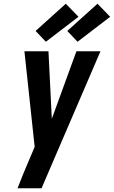

<svg xmlns="http://www.w3.org/2000/svg" viewBox="-20 -1010 611 1030"><path d="M203 0H74Q90 -42 107.5 -84Q125 -126 143 -168L166 -222L111 -735H240L258 -373L390 -735H519L257 -126ZM396 -786 341 -844 503 -990 571 -920ZM226 -786 171 -844 333 -990 401 -920Z"/></svg>

Font: Iosevka Extrabold Oblique
Style: Regular
Weight: 800
Italic angle: -9°
Monospace: yes
Designer: Belleve Invis
Foundry: Belleve Invis
Version: Version 32.5.0; ttfautohint (v1.8.4)